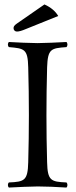

<svg xmlns="http://www.w3.org/2000/svg" viewBox="-20 -839 343 864"><path d="M192 -109C190 -192 189 -237 189 -320C189 -403 190 -452 192 -536C195 -619 209 -622 279 -627C285 -633 285 -644 279 -650C242 -648 179 -645 149 -645C119 -645 52 -648 20 -650C14 -644 14 -633 20 -627C90 -621 105 -619 107 -536C109 -453 110 -404 110 -321C110 -238 109 -192 107 -109C105 -26 90 -21 20 -18C14 -12 14 -1 20 5C59 3 120 0 150 0C180 0 238 2 279 5C285 -1 285 -12 279 -18C209 -21 194 -26 192 -109ZM180 -819 56 -733C43 -724 41 -719 41 -712C41 -704 47 -697 56 -697C65 -697 77 -700 98 -709L242 -767C230 -788 209 -806 180 -819Z"/></svg>

Font: Libertinus Serif Display
Style: Regular
Weight: 400
Designer: Philipp H. Poll, Khaled Hosny
Foundry: Caleb Maclennan
Version: Version 7.050;RELEASE